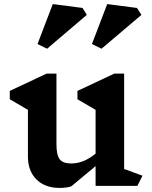

<svg xmlns="http://www.w3.org/2000/svg" viewBox="-20 -912 747 942"><path d="M654 0H449V-97L330 2Q309 10 272 10Q201 10 159 -31.5Q117 -73 117 -144V-373L28 -425V-466L209 -551H257V-204Q257 -151 273 -130.5Q289 -110 329 -110Q357 -110 385 -120Q413 -130 449 -158V-373L360 -425V-466L541 -551H589V-83L679 -50ZM406 -839 211 -673 164 -696 239 -892 385 -873ZM674 -839 478 -673 431 -696 506 -892 652 -873Z"/></svg>

Font: Inknut Antiqua SemiBold
Style: Regular
Weight: 600
Designer: Claus Eggers Sørensen
Foundry: Claus Eggers Sørensen
Version: Version 1.003; ttfautohint (v1.8.2) -l 8 -r 50 -G 200 -x 14 